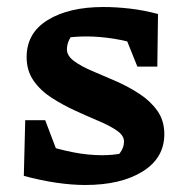

<svg xmlns="http://www.w3.org/2000/svg" viewBox="-20 -521 520 548"><path d="M223 7Q185 7 140.5 0.5Q96 -6 48 -19L99 -110Q145 -95 188 -86.5Q231 -78 272 -78Q287 -78 302.5 -79.5Q318 -81 333 -84L297 -59Q313 -71 323.5 -86Q334 -101 334 -117Q334 -134 314 -148Q294 -162 262 -175.5Q230 -189 195 -205Q160 -221 128 -241.5Q96 -262 76 -290.5Q56 -319 56 -358Q56 -427 116.5 -464Q177 -501 275 -501Q311 -501 350.5 -496.5Q390 -492 431 -481L397 -387Q351 -403 308 -410Q265 -417 226 -417Q212 -417 197 -416Q182 -415 166 -413L199 -432Q184 -421 177.5 -407.5Q171 -394 171 -380Q171 -362 191 -347Q211 -332 243 -318.5Q275 -305 310.5 -289.5Q346 -274 377.5 -253.5Q409 -233 429 -205Q449 -177 449 -138Q449 -70 387 -31.5Q325 7 223 7ZM48 -19 52 -178H109L169 -20ZM372 -331 311 -483 431 -481 429 -331Z"/></svg>

Font: Piazzolla 24pt
Style: Bold
Weight: 700
Designer: Juan Pablo del Peral
Foundry: Huerta Tipografica
Version: Version 2.005